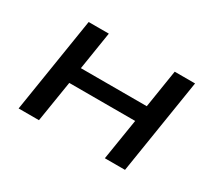

<svg xmlns="http://www.w3.org/2000/svg" viewBox="-99 -674 955 858"><g transform="rotate(30 378.0 -245.5)"><path d="M65 0 143 -491H247L216 -295H556L587 -491H692L614 0H510L544 -212H204L170 0Z"/></g></svg>

Font: Nunito Sans 10pt Expanded Medium
Style: Italic
Weight: 500
Width: 7
Italic angle: -9°
Designer: Vernon Adams
Foundry: Vernon Adams
Version: Version 3.101;gftools[0.9.27]